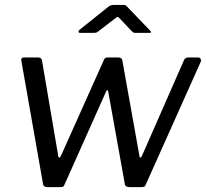

<svg xmlns="http://www.w3.org/2000/svg" viewBox="-20 -765 842 785"><path d="M789.7 -530Q796.6 -530 799.9 -524.7Q803.3 -519.3 801.2 -513.4L576.2 -10.8Q573.7 -3.7 569.8 -1.9Q565.9 0 557.8 0H509.6Q490.4 0 489.9 -15.4L422.7 -389.2Q420.7 -398.1 417.5 -396Q414.3 -393.9 411.1 -385L244.1 -10.8Q241.6 -3.7 237.9 -1.9Q234.3 0 226.2 0H175Q156.1 0 155.5 -15.4L67.2 -516.9Q65.1 -530 77.7 -530H137Q143.1 -530 147.3 -526.2Q151.6 -522.4 151.9 -516.6L218 -127.9Q219.7 -118.2 223.6 -120.6Q227.5 -123.1 231.5 -133.1L405.8 -522.2Q409.2 -530 419.2 -530H465.9Q471.7 -530 475.9 -526.2Q480.2 -522.4 480.4 -516.6L550 -127.9Q551.7 -118.2 555.2 -120.6Q558.8 -123.1 562.8 -133.1L733.3 -521.5Q738.9 -530 749.8 -530H789.7ZM516.9 -639.4 469.9 -689.1Q462.9 -696.5 460.4 -695.9Q458 -695.3 448.4 -687.9L382.4 -637.2Q376.2 -632.3 372.8 -631.4Q369.5 -630.5 363.1 -630.5H308Q301.9 -630.5 301 -634.8Q300.1 -639.2 305.4 -643.4L421.2 -735.9Q427 -741 432.5 -742.9Q437.9 -744.8 446.9 -744.8H486.1Q493.4 -744.8 497 -740.6Q500.5 -736.4 503.8 -733.6L592.7 -640.9Q598.3 -635.2 597.5 -632.9Q596.6 -630.5 589.3 -630.5H533.1Q527.8 -630.5 524.3 -632.9Q520.9 -635.3 516.9 -639.4Z"/></svg>

Font: Libre Franklin Thin
Style: Italic
Weight: 100
Italic angle: -8°
Designer: Pablo Impallari, Rodrigo Fuenzalida, Nhung Nguyen
Foundry: Impallari Type
Version: Version 3.000